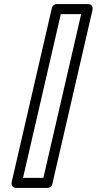

<svg xmlns="http://www.w3.org/2000/svg" viewBox="-20 -905 479 950"><path d="M194.6 -25H93.9L280.9 -835H381.6ZM214.5 25C225.3 25 236.2 17.2 238.9 5.6L437.4 -854.4C444 -883 419.2 -885 413 -885H261C250.3 -885 239.3 -877.2 236.7 -865.6L38.1 -5.6C31.5 23 56.4 25 62.5 25Z"/></svg>

Font: Stormning Aesir
Style: Bold
Weight: 400
Designer: Robert Jablonski, Mew Too
Foundry: Cannot Into Space Fonts
Version: Version 0.90